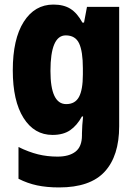

<svg xmlns="http://www.w3.org/2000/svg" viewBox="-20 -581 598 841"><path d="M214 -561Q259 -561 288.5 -542.5Q318 -524 341 -482H348L361 -551H502V-28Q502 102 438.5 171Q375 240 239 240Q185 240 142.5 231Q100 222 61 202V63Q106 85 146.5 95Q187 105 232 105Q283 105 311 83Q339 61 339 12V3Q339 -12 340.5 -33Q342 -54 344 -71H339Q317 -31 287 -10.5Q257 10 210 10Q130 10 83 -64.5Q36 -139 36 -273Q36 -410 84 -485.5Q132 -561 214 -561ZM268 -426Q201 -426 201 -270Q201 -125 270 -125Q309 -125 326 -156.5Q343 -188 343 -255V-282Q343 -356 326.5 -391Q310 -426 268 -426Z"/></svg>

Font: Noto Sans Bengali Condensed ExtraBold
Style: Regular
Weight: 800
Width: 3
Designer: Joana Ranito - Universal Thirst; Jelle Bosma - Monotype Design Team
Foundry: Universal Thirst ehf.
Version: Version 3.000; ttfautohint (v1.8.4.7-5d5b)